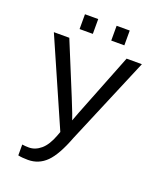

<svg xmlns="http://www.w3.org/2000/svg" viewBox="-160 -786 921 1096"><g transform="rotate(20 300.0 -238.5)"><path d="M142.6 207.5Q106.4 207.5 82 202.1V136.2Q100.6 139.2 123 139.2Q161.6 139.2 195.6 110.4Q229.5 81.5 252.9 18.6L261.7 -5.4L32.2 -528.3H126L254.9 -214.8Q299.3 -105.5 302.7 -90.8L322.8 -144.5L474.1 -528.3H566.9L344.2 0Q300.8 114.7 254.2 161.1Q207.5 207.5 142.6 207.5ZM356.4 -595.2V-685.1H436V-595.2ZM164.1 -595.2V-685.1H244.6V-595.2Z"/></g></svg>

Font: Cousine
Style: Regular
Weight: 400
Monospace: yes
Designer: Steve Matteson
Foundry: Ascender Corporation
Version: Version 1.20